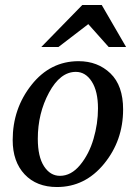

<svg xmlns="http://www.w3.org/2000/svg" viewBox="-20 -740 545 772"><path d="M475 -300Q475 -175 398.5 -81.5Q322 12 209 12Q127 12 79 -39Q31 -90 31 -177Q31 -303 106.5 -398.5Q182 -494 296 -494Q373 -494 424 -445Q475 -396 475 -300ZM374 -304Q374 -373 349 -412Q324 -451 285 -451Q222 -451 177 -367.5Q132 -284 132 -182Q132 -110 157 -71.5Q182 -33 221 -33Q266 -33 302 -76.5Q338 -120 356 -181.5Q374 -243 374 -304ZM487 -551H417L335 -643L215 -551H146L311 -720H389Z"/></svg>

Font: Veleka
Style: Italic
Weight: 400
Italic angle: -12°
Designer: Stefan Peev, Context Ltd, 2016; SIL International, 1997-2014.
Foundry: Stefan Peev, Context Ltd, 2016
Version: Version 1.000